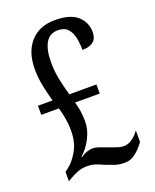

<svg xmlns="http://www.w3.org/2000/svg" viewBox="-138 -803 718 892"><g transform="rotate(-20 221.0 -357.0)"><path d="M324 10Q294 10 272 2Q250 -6 229 -14Q210 -23 192 -29Q174 -35 150 -35Q126 -35 105 -27Q84 -19 64 -7L49 2V-44L68 -59Q92 -77 115.5 -117.5Q139 -158 139 -217Q139 -247 134 -276Q129 -305 121 -332H34V-377H106Q96 -412 87 -455Q78 -498 78 -540Q78 -626 122 -675Q166 -724 243 -724Q319 -724 354.5 -692Q390 -660 390 -612Q390 -550 317 -550Q317 -582 311 -610.5Q305 -639 288.5 -657Q272 -675 240 -675Q199 -675 179.5 -641Q160 -607 160 -545Q160 -498 170 -452.5Q180 -407 189 -377H323V-332H201Q208 -308 211.5 -285Q215 -262 215 -233Q215 -194 195 -154Q175 -114 143 -85L144 -82Q161 -94 176 -99Q191 -104 203 -104Q220 -104 240 -96.5Q260 -89 276 -83Q292 -78 310.5 -71Q329 -64 346 -64Q367 -64 387.5 -78.5Q408 -93 422 -114V-57Q413 -44 398.5 -28.5Q384 -13 365.5 -1.5Q347 10 324 10Z"/></g></svg>

Font: Noto Serif Thai ExtraCondensed
Style: Regular
Weight: 400
Width: 2
Designer: Monotype Design Team
Foundry: Monotype Imaging Inc.
Version: Version 2.002; ttfautohint (v1.8.4.7-5d5b)